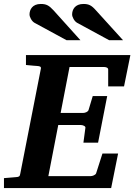

<svg xmlns="http://www.w3.org/2000/svg" viewBox="-35 -949 678 969"><path d="M623 -671H96V-621C123 -618 153 -616 153 -616C166 -615 174 -613 171 -601L67 -71C65 -58 60 -56 45 -55C45 -55 15 -53 -15 -50V0H526L561 -174H482L450 -74C447 -66 432 -60 422 -60H209L259 -318H374C383 -318 398 -312 396 -304L386 -229H460L506 -464H433L412 -394C409 -384 394 -379 384 -379H271L316 -611H488C499 -611 511 -608 511 -598V-513H591ZM586 -746 449 -897C427 -922 413 -929 386 -929C343 -929 329 -900 329 -876C329 -863 340 -842 354 -834L516 -746ZM371 -746 235 -897C212 -922 198 -929 171 -929C128 -929 114 -900 114 -876C114 -863 125 -842 139 -834L301 -746Z"/></svg>

Font: Veleka
Style: Bold Italic
Weight: 700
Italic angle: -12°
Designer: Stefan Peev, Context Ltd, 2016; SIL International, 1997-2014.
Foundry: Stefan Peev, Context Ltd, 2016
Version: Version 5.000